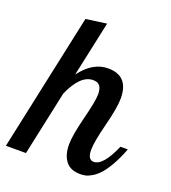

<svg xmlns="http://www.w3.org/2000/svg" viewBox="-152 -797 803 900"><g transform="rotate(20 249.5 -347.0)"><path d="M359.9 -119.1Q359.9 -69.8 390.1 -69.8Q437 -69.8 483.9 -179.2H521Q502.4 -130.9 482.2 -95.5Q461.9 -60.1 444.8 -41.3Q427.7 -22.5 409.2 -11.2Q390.6 0 377.7 2.9Q364.7 5.9 350.1 5.9Q300.8 5.9 277.3 -24.9Q253.9 -55.7 253.9 -106.9Q253.9 -152.8 277.8 -246.8Q301.8 -340.8 301.8 -374Q301.8 -400.9 292 -415Q282.2 -429.2 257.8 -429.2Q194.3 -429.2 147 -321.8L78.1 0H-22L125 -686L228 -700.2L168.9 -424.8Q228.5 -504.9 305.2 -504.9Q408.2 -504.9 408.2 -392.1Q408.2 -346.7 384 -252.4Q359.9 -158.2 359.9 -119.1Z"/></g></svg>

Font: Lobster Two
Style: Italic
Weight: 400
Designer: Pablo Impallari
Foundry: Pablo Impallari. www.impallari.com
Version: Version 1.006